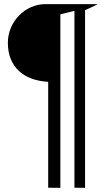

<svg xmlns="http://www.w3.org/2000/svg" viewBox="-20 -777 503 918"><path d="M447.8 -757.3Q432.6 -749.5 417.5 -742.4Q402.3 -735.4 386.7 -728.5V121.1L335.9 120.6V-725.1L268.6 -708.5V121.1L210.4 120.6V-385.7Q167.5 -388.2 132.1 -400.9Q96.7 -413.6 71.3 -437Q45.9 -460.4 31.7 -494.4Q17.6 -528.3 17.6 -572.8Q17.6 -609.9 31.7 -643.3Q45.9 -676.8 70.3 -702.1Q94.7 -727.5 127.7 -742.4Q160.6 -757.3 198.2 -757.3Z"/></svg>

Font: Akaash Gobhi Moti
Style: Regular
Weight: 400
Designer: Kulbir Singh Thind, MD
Foundry: Punjab Online
Version: Version 1.200